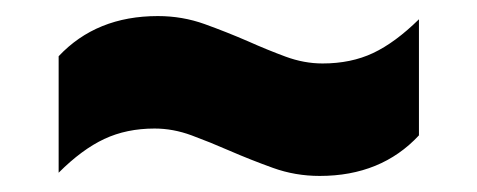

<svg xmlns="http://www.w3.org/2000/svg" viewBox="-20 -499 594 239"><path d="M378 -280Q347.5 -280 319.8 -290Q292 -300 265.5 -311.5Q241.5 -322 218.5 -330.5Q195.5 -339 172.5 -339Q137.5 -339 109.8 -326Q82 -313 53 -284V-429Q100 -479 176.5 -479Q207 -479 234.8 -469Q262.5 -459 289 -447.5Q312.5 -437 335.5 -428.5Q358.5 -420 381.5 -420Q417 -420 444.5 -433Q472 -446 501.5 -475V-330.5Q454.5 -280 378 -280Z"/></svg>

Font: Encode Sans XBd
Style: Regular
Weight: 800
Designer: Multiple Designers
Foundry: Impallari Type
Version: Version 3.002; ttfautohint (v1.8.3) -l 8 -r 50 -G 200 -x 14 